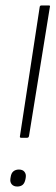

<svg xmlns="http://www.w3.org/2000/svg" viewBox="-20 -675 203 701"><path d="M57 -172Q51 -172 53 -179L125 -650Q126 -655 131 -655H159Q164 -655 162 -649L86 -179Q85 -172 79 -172ZM43 6Q30 6 23 -2Q16 -10 18 -23L19 -29Q21 -43 29 -49.5Q37 -56 49 -56Q63 -56 69.5 -47.5Q76 -39 74 -27L73 -21Q70 -6 62.5 0Q55 6 43 6Z"/></svg>

Font: Sofia Sans Extra Condensed ExtraLight
Style: Italic
Weight: 250
Italic angle: -9°
Version: Version 4.100